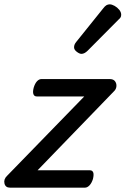

<svg xmlns="http://www.w3.org/2000/svg" viewBox="-35 -864 578 884"><path d="M11 0Q-10 0 -14.5 -19.5Q-19 -39 -2 -55L353 -420H134Q123 -420 119 -430Q115 -440 120 -460Q126 -480 135.5 -490Q145 -500 156 -500H470Q487 -500 494.5 -490Q502 -480 501 -467Q500 -454 491 -445L138 -80H379Q390 -80 394 -70.5Q398 -61 393 -40Q387 -21 377 -10.5Q367 0 356 0ZM340 -616Q331 -616 318.5 -625.5Q306 -635 306 -646Q306 -653 308.5 -659Q311 -665 316 -671L439 -824Q448 -836 455 -840Q462 -844 470 -844Q480 -844 492.5 -837Q505 -830 514 -819Q523 -808 523 -796Q523 -788 519.5 -783Q516 -778 510 -773L369 -631Q354 -616 340 -616Z"/></svg>

Font: Playwrite HR
Style: Regular
Weight: 400
Designer: Veronika Burian, José Scaglione
Foundry: TypeTogether
Version: Version 1.002